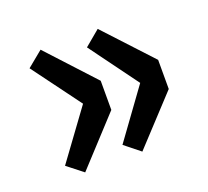

<svg xmlns="http://www.w3.org/2000/svg" viewBox="-85 -608 698 644"><g transform="rotate(-20 264.5 -286.0)"><path d="M117 -67 61 -111 189 -286 61 -459 117 -505 271 -338V-234ZM321 -67 266 -111 393 -286 266 -459 321 -505 476 -338V-234Z"/></g></svg>

Font: Noto Sans KR Thin
Style: Bold
Weight: 700
Version: Version 2.004-H2;hotconv 1.0.118;makeotfexe 2.5.65603